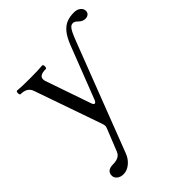

<svg xmlns="http://www.w3.org/2000/svg" viewBox="-245 -604 982 982"><g transform="rotate(-45 246.0 -112.5)"><path d="M15.1 232.9Q15.1 195.8 61.5 195.8Q107.4 195.8 120.1 165L167 47.9Q172.4 34.7 172.4 28.8Q172.4 21.5 166 3.9L40 -356.9Q27.3 -392.1 -19 -392.1Q-25.9 -392.1 -25.9 -405.3Q-25.9 -418 -19 -418Q8.8 -415 70.8 -415Q132.8 -415 162.1 -418Q168.9 -418 168.9 -405.3Q168.9 -392.1 162.1 -392.1Q115.2 -392.1 115.2 -365.2Q115.2 -356.9 117.2 -351.1L202.1 -105Q207 -89.8 214.4 -89.8Q221.7 -89.8 228 -106L337.4 -387.7Q354 -430.2 373 -453.4Q392.1 -476.6 415 -485.8Q438 -495.1 469.2 -495.1Q490.7 -495.1 504.4 -483.9Q518.1 -472.7 518.1 -457.5Q518.1 -444.3 509.5 -437.3Q501 -430.2 487.8 -430.2Q468.3 -430.2 453.1 -445.3Q438 -460.4 427.7 -460.4Q416 -460.4 408.2 -453.4Q400.4 -446.3 392.1 -429.7Q383.8 -413.1 370.1 -377.4L146 204.1Q134.8 232.9 111.8 251.5Q88.9 270 63 270Q43 270 29.1 259.3Q15.1 248.5 15.1 232.9Z"/></g></svg>

Font: JuniusX
Style: Regular
Weight: 400
Designer: Peter S. Baker
Foundry: Briery Creek Software
Version: Version 1.004